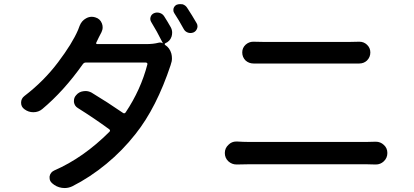

<svg xmlns="http://www.w3.org/2000/svg" viewBox="-20 -865 2040 947"><path d="M725.6 -756.8Q718.8 -768.6 722.7 -781.2Q726.6 -793.9 739.3 -799.8Q752.9 -805.7 767.6 -801.3Q782.2 -796.9 790 -784.2Q805.7 -759.8 822.3 -730.5Q829.1 -717.8 829.1 -704.1Q829.1 -694.3 826.2 -684.6Q818.4 -661.1 794.9 -651.4Q793 -650.4 792.5 -647.9Q792 -645.5 793.9 -643.6Q817.4 -628.9 825.2 -600.6Q828.1 -588.9 828.1 -577.1Q828.1 -561.5 822.3 -546.9V-545.9Q752 -334 648.4 -204.1Q585 -123 504.4 -56.6Q423.8 9.8 336.9 53.7Q318.4 62.5 298.8 62.5Q292 62.5 285.2 61.5Q257.8 57.6 236.3 38.1Q224.6 27.3 224.6 12.7Q224.6 8.8 224.6 4.9Q228.5 -15.6 248 -24.4Q391.6 -86.9 519.5 -214.8Q526.4 -221.7 518.6 -227.5Q445.3 -281.2 364.3 -332Q347.7 -341.8 344.7 -361.3Q344.7 -365.2 344.7 -368.2Q344.7 -383.8 355.5 -395.5Q369.1 -412.1 390.6 -415Q396.5 -416 401.4 -416Q417 -416 431.6 -408.2Q510.7 -360.4 585.9 -308.6Q593.8 -302.7 599.6 -310.5Q674.8 -422.9 707 -547.9Q708 -550.8 705.6 -553.7Q703.1 -556.6 699.2 -556.6H403.3Q394.5 -556.6 388.7 -548.8Q294.9 -416 188.5 -327.1Q169.9 -311.5 144.5 -311.5Q120.1 -311.5 100.6 -326.2Q84 -337.9 84 -358.4Q84 -378.9 100.6 -391.6Q196.3 -464.8 266.6 -558.1Q336.9 -651.4 365.2 -717.8Q369.1 -727.5 373 -738.3Q382.8 -762.7 404.3 -774.4Q418 -782.2 432.6 -782.2Q441.4 -782.2 450.2 -779.3Q473.6 -772.5 482.4 -750Q486.3 -740.2 486.3 -730.5Q486.3 -717.8 480.5 -706.1Q473.6 -693.4 467.8 -681.6Q461.9 -668 455.1 -655.3Q453.1 -652.3 454.6 -649.9Q456.1 -647.5 460 -647.5H699.2Q737.3 -647.5 761.7 -654.3Q773.4 -657.2 783.2 -651.4Q783.2 -652.3 783.2 -652.3Q752.9 -712.9 725.6 -756.8ZM839.8 -799.8Q835 -806.6 835 -815.4Q835 -819.3 835.9 -823.2Q839.8 -835.9 851.6 -841.8Q860.4 -844.7 868.2 -844.7Q875 -844.7 880.9 -843.8Q895.5 -838.9 903.3 -826.2Q927.7 -789.1 950.2 -750Q954.1 -743.2 954.1 -735.4Q954.1 -729.5 952.1 -724.6Q947.3 -710.9 934.6 -705.1Q926.8 -702.1 919.9 -702.1Q913.1 -702.1 907.2 -704.1Q892.6 -709 885.7 -722.7Q862.3 -765.6 839.8 -799.8Z M1149.4 -53.7Q1147.5 -53.7 1146.5 -53.7Q1124 -53.7 1106.4 -69.3Q1088.9 -85.9 1088.9 -110.4Q1088.9 -134.8 1107.4 -151.4Q1123 -167 1145.5 -167Q1147.5 -167 1149.4 -167Q1179.7 -165 1203.1 -165H1791Q1810.5 -165 1831.1 -166Q1832 -166 1834 -166Q1856.4 -166 1873 -150.4Q1890.6 -134.8 1890.6 -110.4Q1890.6 -85.9 1873 -69.3Q1856.4 -53.7 1834 -53.7Q1832 -53.7 1831.1 -53.7Q1808.6 -54.7 1791 -54.7H1203.1Q1177.7 -54.7 1149.4 -53.7ZM1231.4 -551.8Q1231.4 -551.8 1230.5 -551.8Q1208 -551.8 1191.4 -566.4Q1174.8 -583 1174.8 -606.4Q1174.8 -628.9 1191.4 -644.5Q1208 -659.2 1228.5 -659.2Q1230.5 -659.2 1231.4 -659.2Q1258.8 -658.2 1281.2 -658.2H1703.1Q1726.6 -658.2 1750 -659.2Q1752 -659.2 1752.9 -659.2Q1774.4 -659.2 1790 -644.5Q1806.6 -628.9 1806.6 -606.4Q1806.6 -583 1790 -566.4Q1774.4 -551.8 1752 -551.8Q1751 -551.8 1750 -551.8Q1725.6 -551.8 1703.1 -551.8H1282.2Q1256.8 -551.8 1231.4 -551.8Z"/></svg>

Font: Gen Jyuu GothicX Medium
Style: Regular
Weight: 500
Designer: Ryoko NISHIZUKA (kana &amp; ideographs); Paul D. Hunt (Latin, Greek &amp; Cyrillic); Wenlong ZHANG (bopomofo); Sandoll C
Version: Version 1.058.20140828